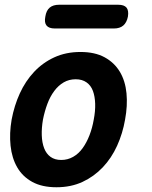

<svg xmlns="http://www.w3.org/2000/svg" viewBox="-20 -779 640 809"><path d="M218 10Q157 10 116 -12.5Q75 -35 52.5 -74Q30 -113 24.5 -165Q19 -217 29 -275Q40 -334 63.5 -385.5Q87 -437 123.5 -476Q160 -515 209 -537.5Q258 -560 319 -560Q380 -560 421 -537.5Q462 -515 485 -476.5Q508 -438 513 -386Q518 -334 507 -275Q497 -217 473.5 -165Q450 -113 413 -74Q376 -35 327.5 -12.5Q279 10 218 10ZM238 -105Q265 -105 288 -118Q311 -131 328 -154.5Q345 -178 357 -209Q369 -240 375 -275Q382 -311 381 -342Q380 -373 371.5 -396Q363 -419 344.5 -432Q326 -445 299 -445Q271 -445 248.5 -432Q226 -419 208.5 -395.5Q191 -372 179.5 -341Q168 -310 161 -275Q155 -240 156 -209Q157 -178 166 -154.5Q175 -131 193 -118Q211 -105 238 -105ZM211 -659Q186 -659 176 -671.5Q166 -684 171 -709Q175 -735 189.5 -747Q204 -759 229 -759H478Q503 -759 513 -747Q523 -735 519 -709Q514 -684 499.5 -671.5Q485 -659 460 -659Z"/></svg>

Font: Maple Mono
Style: Bold Italic
Weight: 700
Italic angle: -10°
Monospace: yes
Designer: subframe7536
Version: Version 7.000